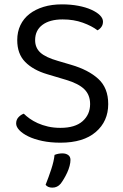

<svg xmlns="http://www.w3.org/2000/svg" viewBox="-20 -641 563 880"><path d="M257 -55Q324 -55 358.5 -85.5Q393 -116 393 -164Q393 -206 366.5 -232Q340 -258 283 -275L196 -301Q132 -320 95.5 -357Q59 -394 59 -457Q59 -495 73.5 -525.5Q88 -556 115 -577Q142 -598 179.5 -609.5Q217 -621 264 -621Q304 -621 338.5 -614.5Q373 -608 398.5 -596.5Q424 -585 438 -571Q452 -557 452 -542Q452 -528 445 -518Q438 -508 427 -502Q401 -522 359.5 -537Q318 -552 267 -552Q208 -552 174.5 -527Q141 -502 141 -457Q141 -422 165 -400Q189 -378 245 -362L306 -344Q385 -321 430.5 -279.5Q476 -238 476 -164Q476 -85 419 -36Q362 13 257 13Q211 13 173.5 5Q136 -3 109.5 -16Q83 -29 68.5 -44.5Q54 -60 54 -75Q54 -92 64.5 -103.5Q75 -115 89 -120Q100 -109 116 -97.5Q132 -86 153 -76.5Q174 -67 200 -61Q226 -55 257 -55ZM258 201Q243 219 220 219Q199 219 189 206Q203 171 215 134.5Q227 98 230 69Q247 62 266 62Q282 62 292.5 69.5Q303 77 303 92Q303 104 299 119.5Q295 135 288 150Q281 165 273 178.5Q265 192 258 201Z"/></svg>

Font: Baloo Bhai 2
Style: Regular
Weight: 400
Designer: Supriya Tembe, Noopur Datye and Ek Type
Foundry: Ek Type
Version: Version 1.640;PS 1.000;hotconv 16.6.51;makeotf.lib2.5.65220;